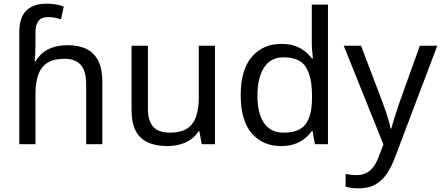

<svg xmlns="http://www.w3.org/2000/svg" viewBox="-20 -785 2400 1045"><path d="M85 -611Q85 -665 102.5 -699Q120 -733 153.5 -749Q187 -765 233 -765Q262 -765 286.5 -760.5Q311 -756 327 -749L312 -680Q296 -685 278.5 -688.5Q261 -692 241 -692Q207 -692 190 -671.5Q173 -651 173 -613V-535Q173 -513 171.5 -488Q170 -463 169 -452H174Q193 -483 218.5 -502Q244 -521 277 -530Q310 -539 350 -539Q410 -539 451.5 -518Q493 -497 515 -453.5Q537 -410 537 -343V0H449V-326Q449 -398 420 -431.5Q391 -465 331 -465Q273 -465 238.5 -443.5Q204 -422 188.5 -379Q173 -336 173 -271V0H85Z M1150 -536V0H1078L1065 -71H1061Q1044 -43 1017 -25Q990 -7 958 1.5Q926 10 891 10Q827 10 783.5 -10.5Q740 -31 718 -74Q696 -117 696 -185V-536H785V-191Q785 -127 814 -95Q843 -63 904 -63Q964 -63 998.5 -85.5Q1033 -108 1047.5 -151.5Q1062 -195 1062 -257V-536Z M1510 10Q1410 10 1350 -59.5Q1290 -129 1290 -267Q1290 -405 1350.5 -475.5Q1411 -546 1511 -546Q1553 -546 1584 -535.5Q1615 -525 1638 -507Q1661 -489 1677 -467H1683Q1682 -480 1679.5 -505.5Q1677 -531 1677 -546V-760H1765V0H1694L1681 -72H1677Q1661 -49 1638 -30.5Q1615 -12 1583.5 -1Q1552 10 1510 10ZM1524 -63Q1609 -63 1643.5 -109.5Q1678 -156 1678 -250V-266Q1678 -366 1645 -419.5Q1612 -473 1523 -473Q1452 -473 1416.5 -416.5Q1381 -360 1381 -265Q1381 -169 1416.5 -116Q1452 -63 1524 -63Z M1851 -536H1945L2061 -231Q2071 -204 2079.5 -179Q2088 -154 2095 -130.5Q2102 -107 2106 -85H2110Q2116 -110 2129 -150.5Q2142 -191 2156 -232L2265 -536H2360L2129 74Q2110 124 2084.5 161.5Q2059 199 2022.5 219.5Q1986 240 1934 240Q1910 240 1892 237.5Q1874 235 1861 232V162Q1872 164 1887.5 166Q1903 168 1920 168Q1951 168 1973.5 156.5Q1996 145 2012 123.5Q2028 102 2039 73L2067 2Z"/></svg>

Font: uhindi25
Style: Book
Weight: 400
Designer: Jelle Bosma - Monotype Design Team
Foundry: Monotype Imaging Inc.
Version: Version 2.003